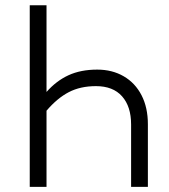

<svg xmlns="http://www.w3.org/2000/svg" viewBox="-20 -725 655 745"><path d="M553.8 -243.1V0H488.7V-242.1Q488.7 -311.8 453.6 -351.3Q418.5 -390.8 352.3 -390.8Q291.8 -390.8 246.9 -367.4Q202.1 -344.1 160.5 -295.4V0H95.4V-704.6H160.5V-368.2Q198.5 -411.3 245.9 -433.1Q293.3 -454.9 357.4 -454.9Q415.4 -454.9 460 -429Q504.6 -403.1 529.2 -355.4Q553.8 -307.7 553.8 -243.1Z"/></svg>

Font: Fira Code Fixed Light
Style: Regular
Weight: 300
Monospace: yes
Designer: Carrois Corporate, Edenspiekermann AG, Nikita Prokopov
Foundry: Carrois Corporate, Edenspiekermann AG, Nikita Prokopov
Version: Version 5.002